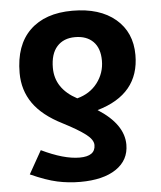

<svg xmlns="http://www.w3.org/2000/svg" viewBox="-54 -812 728 869"><g transform="rotate(-5 309.5 -377.5)"><path d="M196.8 -515.1Q196.8 -420.4 294.9 -368.2Q353 -383.3 387 -427.7Q420.9 -472.2 420.9 -528.6Q420.9 -585 391.1 -615Q361.3 -645 308.8 -645Q256.3 -645 226.6 -611.8Q196.8 -578.6 196.8 -515.1ZM109.9 -148.9Q210.9 -100.1 282.5 -100.1Q354 -100.1 354 -150.9Q354 -175.3 320.3 -200.9Q286.6 -226.6 219.2 -261.2Q128.9 -306.6 86.9 -366.7Q44.9 -426.8 44.9 -504.9Q44.9 -631.3 113.8 -698.2Q182.6 -765.1 306.9 -765.1Q431.2 -765.1 502.7 -704.6Q574.2 -644 574.2 -541Q574.2 -362.3 381.8 -307.1Q498 -232.9 498 -140.1Q498 -69.8 439.2 -30Q380.4 9.8 275.9 9.8Q222.7 9.8 171.9 -1.2Q121.1 -12.2 50.8 -43.9Z"/></g></svg>

Font: NotoSans-Bold
Style: Bold
Weight: 700
Designer: Monotype Design team
Foundry: Monotype Imaging Inc.
Version: Version 1.04